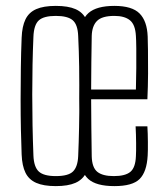

<svg xmlns="http://www.w3.org/2000/svg" viewBox="-20 -626 568 652"><path d="M169.5 6Q128 6 103 -5Q78 -16 66.5 -39.5Q55 -63 53.5 -101Q52 -138 51 -186.2Q50 -234.5 50 -288.2Q50 -342 50.8 -395.8Q51.5 -449.5 53.5 -498Q55 -536.5 66.5 -560.2Q78 -584 103 -595Q128 -606 169.5 -606Q211.5 -606 236.5 -595Q261.5 -584 272.8 -560.2Q284 -536.5 285.5 -498Q287 -455.5 288 -406.5Q289 -357.5 289 -305.8Q289 -254 288.2 -202Q287.5 -150 285.5 -101Q284 -63 272.5 -39.5Q261 -16 236 -5Q211 6 169.5 6ZM169.5 -28Q212.5 -28 228.2 -44Q244 -60 245.5 -96Q247.5 -142 248.5 -192Q249.5 -242 249.5 -294.5Q249.5 -347 248.8 -399.8Q248 -452.5 245.5 -504Q244 -542.5 227 -557.2Q210 -572 169.5 -572Q128.5 -572 111.8 -556.8Q95 -541.5 93.5 -501Q91.5 -456 90.5 -406.2Q89.5 -356.5 89.5 -304.8Q89.5 -253 90.5 -200.8Q91.5 -148.5 93.5 -98Q95 -59 111.8 -43.5Q128.5 -28 169.5 -28ZM368.5 6Q306.5 6 279.8 -18.2Q253 -42.5 251.5 -98Q250.5 -141 249.8 -190Q249 -239 249 -291.2Q249 -343.5 249.5 -396.8Q250 -450 251.5 -501Q253 -557.5 280.5 -581.8Q308 -606 368.5 -606Q428.5 -606 454 -580.2Q479.5 -554.5 481.5 -502Q482 -491 482.5 -456.2Q483 -421.5 482.8 -376.2Q482.5 -331 480.5 -289H289.5Q289.5 -241 290.2 -192Q291 -143 291.5 -95Q292.5 -57 310.5 -42.5Q328.5 -28 366.5 -28Q405.5 -28 422.8 -42.5Q440 -57 441.5 -95Q442.5 -110 442.2 -139.8Q442 -169.5 440.5 -197H480.5Q482 -174 482.2 -144Q482.5 -114 481.5 -98Q478.5 -42.5 454.2 -18.2Q430 6 368.5 6ZM289.5 -322H441.5Q442.5 -357.5 442.8 -394.8Q443 -432 442.8 -461.8Q442.5 -491.5 441.5 -504Q439.5 -542.5 421.2 -557.2Q403 -572 368.5 -572Q326.5 -572 309.5 -555Q292.5 -538 291.5 -504Q291 -461.5 290.2 -415.8Q289.5 -370 289.5 -322Z"/></svg>

Font: Big Shoulders Text SC Thin
Style: Regular
Weight: 100
Designer: Patric King
Foundry: XO Type Co
Version: Version 2.002